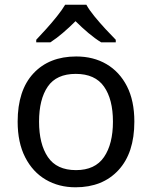

<svg xmlns="http://www.w3.org/2000/svg" viewBox="-20 -786 645 816"><path d="M551 -269Q551 -136 483.5 -63Q416 10 301 10Q230 10 174.5 -22.5Q119 -55 87 -117.5Q55 -180 55 -269Q55 -402 122 -474Q189 -546 304 -546Q377 -546 432.5 -513.5Q488 -481 519.5 -419.5Q551 -358 551 -269ZM146 -269Q146 -174 183.5 -118.5Q221 -63 303 -63Q384 -63 422 -118.5Q460 -174 460 -269Q460 -364 422 -418Q384 -472 302 -472Q220 -472 183 -418Q146 -364 146 -269ZM347 -766Q359 -744 381.5 -716.5Q404 -689 428.5 -662.5Q453 -636 472 -617V-606H410Q384 -622 356 -645.5Q328 -669 301 -696Q274 -669 247 -646Q220 -623 194 -606H134V-617Q153 -637 176.5 -663Q200 -689 222 -716.5Q244 -744 257 -766Z"/></svg>

Font: Noto Sans Rejang
Style: Regular
Weight: 400
Designer: Monotype Design Team
Foundry: Monotype Imaging Inc.
Version: Version 2.001; ttfautohint (v1.8.4.7-5d5b)